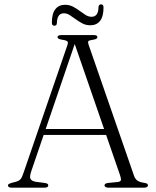

<svg xmlns="http://www.w3.org/2000/svg" viewBox="-20 -861 716 881"><path d="M170.5 -269H472L476.5 -242H163.5ZM201.5 -10.5Q201.5 -6 197.8 -3Q194 0 185 0H33Q24.5 0 20.5 -2.8Q16.5 -5.5 16.5 -10Q16.5 -13.5 19.5 -16Q22.5 -18.5 32.5 -21.5L56.5 -28Q69.5 -32.5 75.8 -40.8Q82 -49 89.5 -72.5L289 -653Q293.5 -665 289.8 -670.2Q286 -675.5 268.5 -678Q255 -680 249.5 -683Q244 -686 244 -690.5Q244 -695 248.2 -697.5Q252.5 -700 261 -700H410.5Q419.5 -700 423.2 -697.5Q427 -695 427 -691Q427 -686 422.2 -683Q417.5 -680 403.5 -678Q388.5 -676 385.5 -672Q382.5 -668 386 -657.5L595 -54.5Q600 -40 609.8 -32.8Q619.5 -25.5 639 -22.5Q651 -21 655 -18Q659 -15 659 -10.5Q659 -6 654.5 -3Q650 0 642 0H476Q468.5 0 464 -3Q459.5 -6 459.5 -10.5Q459.5 -14.5 463.2 -17.5Q467 -20.5 476 -21.5L520.5 -26Q533.5 -27.5 534.8 -34.8Q536 -42 530.5 -58L317.5 -674.5L329 -677L123 -74Q118 -59.5 118 -50Q118 -40.5 124.2 -35Q130.5 -29.5 142.5 -27L185.5 -21.5Q194.5 -20 198 -17.5Q201.5 -15 201.5 -10.5ZM394.5 -745Q374.5 -745 358.2 -753.5Q342 -762 327.8 -772.5Q313.5 -783 300.2 -791.5Q287 -800 273 -800Q242 -800 241 -755Q240.5 -743 229.5 -743Q218 -743 218 -757Q218 -798.5 234 -818.8Q250 -839 278.5 -839Q298.5 -839 314.8 -830.5Q331 -822 345 -811.5Q359 -801 372.5 -792.5Q386 -784 400 -784Q431.5 -784 432 -828.5Q433 -841 444 -841Q455 -841 455 -826.5Q455 -785 439 -765Q423 -745 394.5 -745Z"/></svg>

Font: Fraunces ExtraLight
Style: Regular
Weight: 250
Version: Version 1.000;[b76b70a41]